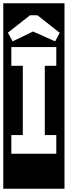

<svg xmlns="http://www.w3.org/2000/svg" viewBox="-30 -937 413 1170"><path d="M-10 213V-917H363V213ZM306 -685 334 -737 198 -844H153L18 -738L47 -685L171 -745ZM39 0H313V-114H243V-536H313V-650H39V-536H109V-114H39Z"/></svg>

Font: Zilla Slab Highlight
Style: Bold
Weight: 700
Designer: Typotheque Type Foundry
Foundry: Typotheque type foundry
Version: Version 1.1; 2017; ttfautohint (v1.6)